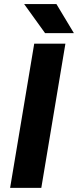

<svg xmlns="http://www.w3.org/2000/svg" viewBox="-20 -912 379 932"><path d="M146.1 -700H297.5L180.5 0H29.1ZM97.1 -892.4H253.8L338.7 -751.2H198.8Z"/></svg>

Font: Oak Sans Light Italic
Style: Regular
Weight: 400
Italic angle: -9.5°
Foundry: Erik Kennedy, Walven
Version: Version 1.000;Glyphs 3.1.2 (3151)